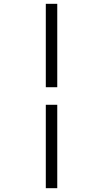

<svg xmlns="http://www.w3.org/2000/svg" viewBox="-20 -843 540 1006"><path d="M220 -386V-823H280V-386ZM220 143V-294H280V143Z"/></svg>

Font: Iosevka Term Curly Light
Style: Regular
Weight: 300
Designer: Belleve Invis
Foundry: Belleve Invis
Version: Version 32.3.0